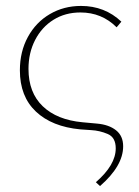

<svg xmlns="http://www.w3.org/2000/svg" viewBox="-20 -432 468 647"><path d="M303 182Q370 124 370 68Q370 31 343 19.5Q316 8 287.5 6.5Q259 5 251 4Q155 -5 101 -56Q47 -107 47 -195Q47 -258 74 -307.5Q101 -357 148 -384.5Q195 -412 253 -412Q333 -412 389 -359L373 -340Q323 -390 251 -390Q200 -390 160.5 -365.5Q121 -341 98.5 -297.5Q76 -254 76 -200Q76 -120 124 -74Q172 -28 258 -20Q267 -19 307 -15.5Q347 -12 371 7Q395 26 395 61Q395 127 317 195Z"/></svg>

Font: Ysabeau Infant Extralight
Style: Regular
Weight: 200
Designer: Christian Thalmann (Catharsis Fonts)
Version: Version 0.003